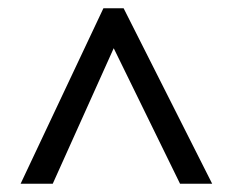

<svg xmlns="http://www.w3.org/2000/svg" viewBox="-20 -737 564 466"><path d="M30 -291 231 -717H280L495 -291H417L256 -620L108 -291Z"/></svg>

Font: Noto Sans SemiCondensed
Style: Regular
Weight: 400
Width: 4
Designer: Monotype Design Team
Foundry: Monotype Imaging Inc.
Version: Version 2.013; ttfautohint (v1.8.4.7-5d5b)